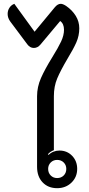

<svg xmlns="http://www.w3.org/2000/svg" viewBox="-20 -976 465 1005"><path d="M174 -103V-472Q174 -521 194.5 -567.5Q215 -614 254 -677Q285 -727 300 -759Q315 -791 315 -820Q315 -852 295 -866L192 -743Q177 -725 157 -725Q137 -725 123 -744L34 -863Q20 -882 20 -903Q20 -921 29.5 -935.5Q39 -950 55 -956L161 -810L267 -938Q282 -956 298 -956Q309 -956 326 -945Q358 -923 376.5 -893Q395 -863 395 -828Q395 -789 379.5 -754Q364 -719 333 -668Q297 -607 279.5 -565.5Q262 -524 262 -472V-190Q242 -182 231 -169L234 -165Q245 -176 260 -182Q275 -188 291 -188Q331 -188 357.5 -160.5Q384 -133 384 -92Q384 -49 354 -20Q324 9 279 9Q232 9 203 -21.5Q174 -52 174 -103ZM327 -92Q327 -112 313.5 -125.5Q300 -139 279 -139Q259 -139 245.5 -125.5Q232 -112 232 -92Q232 -71 245.5 -57.5Q259 -44 279 -44Q300 -44 313.5 -57.5Q327 -71 327 -92Z"/></svg>

Font: K2D
Style: Regular
Weight: 400
Version: Version 1.000; ttfautohint (v1.6)